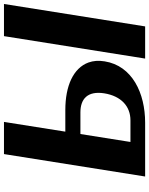

<svg xmlns="http://www.w3.org/2000/svg" viewBox="88 -839 751 967"><g transform="rotate(-90 463.5 -355.5)"><path d="M58 0H329C478 0 616 -65 638 -204C643 -235 641 -261 632 -286C604 -361 516 -402 393 -402H284L333 -711H171ZM232 -74 272 -326H381C449 -326 490 -290 477 -206C463 -120 411 -74 341 -74ZM652 0H814L927 -711H765Z"/></g></svg>

Font: Aerodynamic
Style: BdObl
Weight: 500
Designer: Google
Version: Version 2.000980; 2014